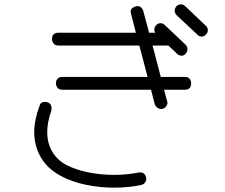

<svg xmlns="http://www.w3.org/2000/svg" viewBox="-20 -770 1040 886"><path d="M891 -610 795 -700Q786 -709 786 -720Q786 -731 794 -741Q803 -750 815 -750Q826 -750 834 -742L930 -651Q939 -642 939 -631Q939 -619 931 -611Q921 -601 910 -601Q900 -601 891 -610ZM723 -267Q714 -267 705.5 -273.5Q697 -280 694 -289L677 -356H267Q251 -356 244.5 -366Q238 -376 238 -386Q238 -398 245.5 -406.5Q253 -415 267 -415H661L623 -560H249Q234 -560 227 -569.5Q220 -579 220 -589Q220 -619 249 -619H607L585 -705Q583 -713 583 -716Q583 -728 592 -734Q601 -740 613 -742Q633 -742 641 -720L668 -619H696Q692 -626 692 -633Q692 -647 703 -656Q711 -663 721 -663Q732 -663 741 -654L836 -564Q845 -555 845 -543Q845 -531 837 -523Q831 -513 818 -513Q806 -513 797 -522L757 -560H684L722 -415H833Q849 -415 855.5 -406Q862 -397 862 -386Q862 -356 833 -356H737L751 -304Q756 -291 746.5 -279Q737 -267 723 -267ZM630 84Q573 96 507 96Q441 96 375.5 82.5Q310 69 259 41Q197 7 167.5 -45.5Q138 -98 138 -160Q138 -189 144.5 -220.5Q151 -252 163 -283Q166 -293 173 -296.5Q180 -300 187 -300Q201 -300 209.5 -292Q218 -284 218 -270Q218 -265 216 -257Q198 -205 198 -160Q198 -104 226.5 -61.5Q255 -19 312 3Q354 20 404.5 28.5Q455 37 507 37Q565 37 620 26Q636 24 644.5 31.5Q653 39 654 50Q657 60 650.5 70.5Q644 81 630 84Z"/></svg>

Font: Hachi Maru Pop
Style: Regular
Weight: 400
Designer: Nontynet
Foundry: Nontynet
Version: Version 1.300